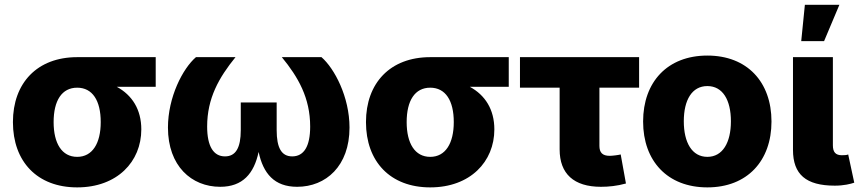

<svg xmlns="http://www.w3.org/2000/svg" viewBox="-20 -790 3673 820"><path d="M309.6 10.3C480.5 10.3 583.5 -99.6 583.5 -237.3C583.5 -322.3 544.4 -383.8 478.5 -419.4H645V-545.9H309.6C138.7 -545.9 35.2 -435.5 35.2 -268.6C35.2 -100.1 138.7 10.3 309.6 10.3ZM309.6 -415.5C375 -415.5 410.2 -360.4 410.2 -268.6C410.2 -178.2 375 -120.1 309.6 -120.1C244.1 -120.1 209 -177.7 209 -268.6C209 -360.4 244.1 -415.5 309.6 -415.5Z M920.4 7.8C1016.6 7.8 1064.9 -48.8 1084.5 -141.1C1104 -49.3 1151.4 7.8 1249 7.8C1372.1 7.8 1472.7 -81.1 1472.7 -245.1C1472.7 -376.5 1408.2 -498 1353 -545.9H1183.6C1253.4 -460.9 1304.7 -372.1 1304.7 -249.5C1304.7 -164.6 1277.8 -122.1 1228 -122.1C1182.1 -122.1 1161.6 -158.7 1161.6 -234.4V-352.5H1008.3V-234.4C1008.3 -158.7 986.8 -122.1 940.9 -122.1C892.1 -122.1 864.7 -164.6 864.7 -249.5C864.7 -370.6 915 -458.5 985.8 -545.9H816.9C760.7 -497.6 697.3 -375.5 697.3 -245.1C697.3 -81.1 797.9 7.8 920.4 7.8Z M1817.4 10.3C1988.3 10.3 2091.3 -99.6 2091.3 -237.3C2091.3 -322.3 2052.2 -383.8 1986.3 -419.4H2152.8V-545.9H1817.4C1646.5 -545.9 1543 -435.5 1543 -268.6C1543 -100.1 1646.5 10.3 1817.4 10.3ZM1817.4 -415.5C1882.8 -415.5 1918 -360.4 1918 -268.6C1918 -178.2 1882.8 -120.1 1817.4 -120.1C1752 -120.1 1716.8 -177.7 1716.8 -268.6C1716.8 -360.4 1752 -415.5 1817.4 -415.5Z M2546.4 7.8C2579.1 7.8 2614.7 4.4 2653.3 -6.3L2630.9 -130.4C2622.1 -127.9 2595.7 -124.5 2584 -124.5C2553.2 -124.5 2540 -138.2 2540 -167V-415.5H2709.5V-545.9H2200.7V-415.5H2370.1V-151.9C2370.1 -47.9 2430.7 7.8 2546.4 7.8Z M3001 10.3C3171.4 10.3 3274.9 -103 3274.9 -271C3274.9 -439.5 3171.4 -552.7 3001 -552.7C2830.1 -552.7 2726.6 -439.5 2726.6 -271C2726.6 -103 2830.1 10.3 3001 10.3ZM3001 -120.1C2935.5 -120.1 2900.4 -181.2 2900.4 -272C2900.4 -363.3 2935.5 -422.4 3001 -422.4C3066.4 -422.4 3101.6 -363.3 3101.6 -272C3101.6 -181.2 3066.4 -120.1 3001 -120.1Z M3545.4 2.9C3583.5 2.9 3612.8 -4.4 3628.4 -9.8L3602.5 -130.4C3597.2 -127.9 3589.8 -127 3575.7 -127C3548.8 -127 3537.1 -140.1 3537.1 -169.4V-545.9H3366.7V-149.9C3366.7 -45.4 3421.9 2.9 3545.4 2.9ZM3401.9 -614.3H3499.5L3564.9 -769.5H3417.5Z"/></svg>

Font: Inter ExtraBold
Style: Regular
Weight: 800
Designer: Rasmus Andersson
Foundry: rsms
Version: Version 4.001;git-9221beed3